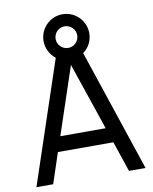

<svg xmlns="http://www.w3.org/2000/svg" viewBox="-100 -1019 873 1094"><g transform="rotate(-10 336.5 -472.5)"><path d="M556.2 0H652.1L415.6 -706.2C449 -730.2 469.8 -768.8 469.8 -812.5C469.8 -885.4 410.4 -944.8 337.5 -944.8C264.6 -944.8 205.2 -885.4 205.2 -812.5C205.2 -769.8 226 -731.2 257.3 -707.3L20.8 0H117.7L176 -176H496.9ZM337.5 -875C371.9 -875 400 -846.9 400 -812.5C400 -778.1 371.9 -750 337.5 -750C303.1 -750 275 -778.1 275 -812.5C275 -846.9 303.1 -875 337.5 -875ZM205.2 -262.5 335.4 -652.1 467.7 -262.5Z"/></g></svg>

Font: Manrope3 Medium
Style: Regular
Weight: 500
Width: 4
Designer: Mikhail Sharanda
Foundry: Mikhail Sharanda
Version: Version 3.000;PS 003.000;hotconv 1.0.88;makeotf.lib2.5.64775